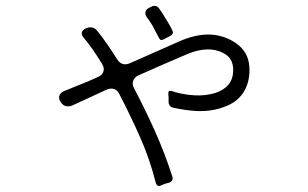

<svg xmlns="http://www.w3.org/2000/svg" viewBox="-20 -585 1040 648"><path d="M516 -458Q511 -467 506 -477Q501 -487 495 -498Q490 -506 485.5 -513Q481 -520 476 -526Q469 -536 471 -545Q473 -554 484 -559L490 -562Q507 -571 518 -555L529 -539L552 -501Q555 -496 557.5 -491Q560 -486 562 -481Q565 -476 562.5 -471Q560 -466 555 -464L532 -452Q521 -446 516 -458ZM506 33Q486 -47 453 -121.5Q420 -196 382 -269Q373 -286 355 -286Q349 -286 341 -283L224 -229Q217 -226 210 -226Q193 -226 184 -242Q177 -253 180.5 -262.5Q184 -272 195 -277L244 -297Q260 -303 276.5 -310Q293 -317 310 -325Q325 -331 329 -343.5Q333 -356 324 -370Q310 -393 295 -415Q280 -437 263 -457Q246 -477 269 -489Q279 -493 284 -493Q299 -493 308 -481Q316 -471 324.5 -460Q333 -449 341 -437Q350 -424 358.5 -411Q367 -398 376 -384Q391 -361 417 -371L591 -448Q654 -474 705 -467Q753 -460 787.5 -430.5Q822 -401 822 -349Q822 -304 800.5 -271.5Q779 -239 736 -224Q696 -209 649 -210Q606 -212 563 -222Q556 -224 552.5 -229Q549 -234 549 -240V-256L548 -268Q547 -281 559 -278Q573 -273 587.5 -270Q602 -267 617 -265Q657 -260 689 -267Q723 -273 745 -293Q767 -313 767 -349Q767 -383 744 -399.5Q721 -416 690 -418Q654 -420 611 -402Q594 -395 572.5 -385.5Q551 -376 525 -365L448 -331Q434 -325 429.5 -312.5Q425 -300 433 -286Q471 -214 504 -140Q537 -66 562 12Q565 26 552 31L538 35Q533 37 530 38Q527 39 523 41Q511 47 506 33Z"/></svg>

Font: Higure Gothic
Style: Regular
Weight: 400
Designer: Yoshimichi Ohira
Foundry: Positype
Version: Version 1.000